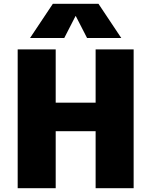

<svg xmlns="http://www.w3.org/2000/svg" viewBox="-20 -990 796 1010"><path d="M377 -905 318 -790H138L258 -970H498L618 -790H438L379 -905ZM483 -300H273V0H73V-730H273V-450H483V-730H683V0H483Z"/></svg>

Font: M PLUS 1p Black
Style: Regular
Weight: 900
Version: Version 1.061